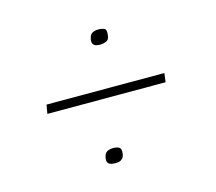

<svg xmlns="http://www.w3.org/2000/svg" viewBox="-61 -423 539 480"><g transform="rotate(-15 209.0 -183.0)"><path d="M55 -202H360L357 -179H51ZM163 -34Q165 -47 172 -50.5Q179 -54 188 -54Q197 -54 203 -50.5Q209 -47 207 -34Q206 -26 202 -22Q198 -18 193.5 -17Q189 -16 184 -16Q179 -16 173.5 -17Q168 -18 165 -22Q162 -26 163 -34ZM204 -330Q206 -343 213 -346.5Q220 -350 228 -350Q238 -350 244 -347Q250 -344 248 -330Q247 -318 239 -315Q231 -312 224 -312Q220 -312 214.5 -313Q209 -314 206 -318Q203 -322 204 -330Z"/></g></svg>

Font: Genos ExtraLight
Style: Italic
Weight: 250
Italic angle: -8°
Designer: Robert E. Leuschke
Foundry: Robert E. Leuschke
Version: Version 1.010